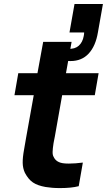

<svg xmlns="http://www.w3.org/2000/svg" viewBox="-20 -927 532 956"><path d="M253 -247Q252 -243 250.5 -234.5Q249 -226 246.5 -213.5Q242.5 -188 242 -171.5Q241.5 -155 247 -146Q260 -117 300 -113.5Q304 -113 309.5 -112.8Q315 -112.5 323 -112.5Q339 -112.5 356.2 -113.8Q373.5 -115 392.5 -117.5L372 0Q335.5 9.5 279 9.5Q257.5 9.5 239.5 8Q221.5 6.5 206.5 4Q167 -3 144 -18.5Q121.5 -33.5 104 -66.5Q93.5 -89 93 -116Q92.5 -143 100 -183.5L109.5 -238.5L148 -453H52L71 -562.5H166.5L195 -718.5H336.5L308.5 -562.5H471L452 -453H289.5ZM331 -623Q310.5 -623 301 -625L319.5 -684Q352.5 -682 372 -699.2Q391.5 -716.5 397 -748Q399 -758 399 -765.5H326L351 -907H492.5L467.5 -765.5Q456 -697.5 421.5 -660.2Q387 -623 331 -623Z"/></svg>

Font: Russisch Sans ExtraBold
Style: Italic
Weight: 800
Width: 4
Italic angle: -10°
Designer: Michael Sharanda (font) & Cristiano Sobral (main changes)
Foundry: Michael Sharanda
Version: Version 2.00;September 8, 2020;FontCreator 13.0.0.2681 64-bi